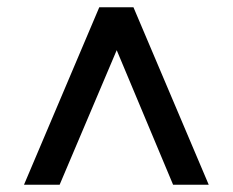

<svg xmlns="http://www.w3.org/2000/svg" viewBox="-20 -648 640 528"><path d="M46 -140 253 -628H347L554 -140H456L293 -529H309L144 -140Z"/></svg>

Font: Nunito Sans 8pt
Style: Bold
Weight: 700
Version: Version 3.101;gftools[0.9.27]